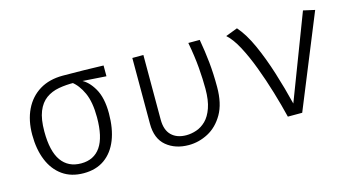

<svg xmlns="http://www.w3.org/2000/svg" viewBox="-64 -782 1928 1040"><g transform="rotate(-15 900.0 -262.0)"><path d="M325.5 -530Q381.5 -530 444.2 -528.8Q507 -527.5 553.5 -526V-465.5L405 -475.5L379 -477Q330.5 -478 289 -470.5Q247.5 -463 216.5 -440.5Q185.5 -418 168.2 -375.2Q151 -332.5 151 -263Q151 -153 189.2 -99Q227.5 -45 300 -45Q372 -45 409.2 -99.2Q446.5 -153.5 446.5 -264.5Q446.5 -349.5 422.8 -402Q399 -454.5 362.5 -481.5L413 -478.5Q454 -460.5 484.2 -408.2Q514.5 -356 514.5 -268.5Q514.5 -183 489.8 -120.5Q465 -58 417.2 -24Q369.5 10 300 10Q230 10 181.5 -24.5Q133 -59 108 -120.5Q83 -182 83 -263Q83 -343.5 112 -403.5Q141 -463.5 195.2 -496.8Q249.5 -530 325.5 -530Z M1092.5 -525Q1104.5 -457 1111 -393.8Q1117.5 -330.5 1117.5 -254.5Q1117.5 -161.5 1083.8 -103.2Q1050 -45 997.8 -17.5Q945.5 10 889 10Q813.5 10 764 -31.2Q714.5 -72.5 714.5 -155.5V-525H776.5V-162.5Q776.5 -104 806.8 -74.5Q837 -45 890 -45Q918 -45 946.8 -54.8Q975.5 -64.5 999.8 -88.2Q1024 -112 1039 -154.5Q1054 -197 1054 -262Q1054 -314 1048.8 -379.8Q1043.5 -445.5 1028.5 -525Z M1446 0Q1429.5 -68 1406.5 -144.8Q1383.5 -221.5 1356.2 -294Q1329 -366.5 1298.8 -423.2Q1268.5 -480 1236.5 -508L1303.5 -533.5Q1345 -486 1379.2 -409.8Q1413.5 -333.5 1442 -243Q1470.5 -152.5 1493 -61L1674 -534.5L1738.5 -520L1526.5 0Z"/></g></svg>

Font: Fira Code Light Light
Style: Regular
Weight: 300
Monospace: yes
Version: Version 5.002